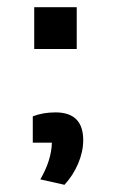

<svg xmlns="http://www.w3.org/2000/svg" viewBox="-20 -457 322 533"><path d="M75 -437H193V-321H75ZM92 41Q123 -13 124 -61H71V-134Q99 -145 134 -145Q211 -145 211 -68Q211 -36 197 -3Q183 30 159 56Z"/></svg>

Font: Athiti SemiBold
Style: Regular
Weight: 600
Designer: CadsonDemak Team
Foundry: CadsonDemak
Version: Version 1.033